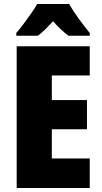

<svg xmlns="http://www.w3.org/2000/svg" viewBox="-20 -947 515 967"><path d="M432 0H64V-714H432V-567H241V-443H418V-296H241V-149H432ZM328 -927Q347 -894 375 -855Q403 -816 432 -781V-767H325Q307 -780 288 -798Q269 -816 247 -840Q224 -815 205.5 -797Q187 -779 171 -767H62V-781Q77 -798 97.5 -825Q118 -852 137.5 -880Q157 -908 167 -927Z"/></svg>

Font: Noto Sans Gujarati UI Condensed Black
Style: Regular
Weight: 900
Width: 3
Designer: Jelle Bosma - Monotype Design Team, Universal Thirst
Foundry: Monotype Imaging Inc.
Version: Version 2.106; ttfautohint (v1.8.4.7-5d5b)